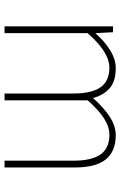

<svg xmlns="http://www.w3.org/2000/svg" viewBox="138 -668 530 846"><g transform="rotate(90 403.0 -245.0)"><path d="M96 0V-478H122L126 -402H128Q161 -440 201 -465Q241 -490 280 -490Q339 -490 369.5 -462.5Q400 -435 412 -390Q454 -437 494.5 -463.5Q535 -490 576 -490Q647 -490 682.5 -446Q718 -402 718 -308V0H688V-304Q688 -384 660.5 -423Q633 -462 574 -462Q538 -462 501 -438Q464 -414 422 -366V0H392V-304Q392 -384 364.5 -423Q337 -462 278 -462Q210 -462 126 -366V0Z"/></g></svg>

Font: TypoPRO Source Sans Pro
Style: Regular
Weight: 200
Designer: Paul D. Hunt
Foundry: Adobe Systems Incorporated
Version: Version 2.020;PS 2.000;hotconv 1.0.86;makeotf.lib2.5.63406